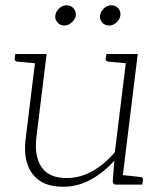

<svg xmlns="http://www.w3.org/2000/svg" viewBox="-20 -701 609 729"><path d="M220 8Q164 8 130.5 -15Q97 -38 83.5 -79.5Q70 -121 78 -179L117 -496H157L118 -179Q110 -107 138 -66Q166 -25 233 -25Q284 -25 330.5 -51Q377 -77 416 -123L462 -496H503L442 0H420Q409 0 408 -12L414 -91Q375 -47 325.5 -19.5Q276 8 220 8ZM429 0 438 -37 513 -29Q518 -29 520.5 -26Q523 -23 523 -18L520 0ZM130 -496 121 -460 45 -467Q41 -468 38 -470.5Q35 -473 36 -478L38 -496ZM475 -496 466 -460 391 -467Q386 -468 383.5 -470.5Q381 -473 381 -478L384 -496ZM268 -642Q265 -627 252 -615.5Q239 -604 224 -604Q209 -604 198.5 -615.5Q188 -627 190 -642Q192 -658 205 -669.5Q218 -681 233 -681Q249 -681 259 -669.5Q269 -658 268 -642ZM437 -642Q435 -627 422 -615.5Q409 -604 394 -604Q378 -604 368 -615.5Q358 -627 360 -642Q362 -658 375 -669.5Q388 -681 403 -681Q419 -681 429 -669.5Q439 -658 437 -642Z"/></svg>

Font: Aleo ExtraLight
Style: Italic
Weight: 250
Italic angle: -7°
Designer: Alessio Laiso
Foundry: Alessio Laiso
Version: Version 2.001;gftools[0.9.29]